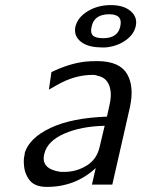

<svg xmlns="http://www.w3.org/2000/svg" viewBox="-20 -725 555 754"><path d="M276 -620Q285 -657 324.5 -681Q364 -705 415 -705Q466 -705 493.5 -681Q521 -657 513 -622Q506 -590 474 -567Q442 -544 398 -539Q385 -538 373 -539Q323 -540 296 -562.5Q269 -585 276 -620ZM340 -621Q334 -597 344.5 -586Q355 -575 385 -575Q442 -575 452 -620Q464 -669 409 -669Q350 -669 340 -621ZM77 -119V-124Q95 -183 178 -222.5Q261 -262 400 -267L409 -308Q419 -348 413 -375Q404 -419 365 -427Q356 -431 345 -431Q272 -431 202 -390L172 -373L182 -442Q253 -476 315 -483Q332 -485 365 -485Q450 -484 479 -434.5Q508 -385 490 -303L421 0H341L356 -65Q276 9 164 9Q117 9 96.5 -17Q76 -43 74 -79Q72 -101 77 -119ZM154 -121Q154 -120 153.5 -118.5Q153 -117 153 -116Q142 -61 218 -50H233Q280 -50 320 -74.5Q360 -99 371 -147L391 -231Q298 -229 232 -200Q166 -171 154 -121Z"/></svg>

Font: Coval
Style: Light Italic
Weight: 300
Foundry: Context Ltd
Version: Version 001.000